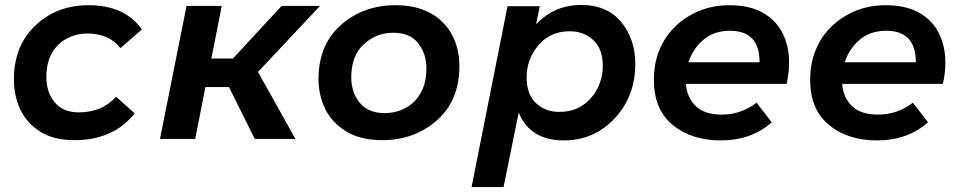

<svg xmlns="http://www.w3.org/2000/svg" viewBox="-20 -560 3879 774"><path d="M281 5Q197.5 5 144 -28Q87.5 -63.5 61.8 -119Q36 -174.5 36 -239Q36 -375 122.5 -457Q209 -539 336 -539Q484 -539 552 -441L465 -366Q420 -425 331 -425Q291 -425 253.5 -407Q216 -389 191.5 -350Q167 -311 167 -248Q167 -188 200.5 -147.5Q234 -107 298 -107Q391 -107 448 -170L523 -103Q437 5 281 5Z M732 -536H874L832 -324H919L1115 -536H1270L1020 -270L1171 0H1007L903 -209H808L767 0H625Z M1521 5Q1435.5 5 1378.5 -28.5Q1318.5 -64.5 1291.2 -120.5Q1264 -176.5 1264 -241Q1264 -379 1354 -459Q1444 -539 1575 -539Q1633.5 -539 1678 -523.5Q1722.5 -508 1753.5 -480.8Q1784.5 -453.5 1803.5 -417.5Q1832 -361.5 1832 -294Q1832 -155 1741.5 -75Q1651 5 1521 5ZM1531 -104Q1561 -104 1590.8 -114Q1620.5 -124 1644.8 -145.8Q1669 -167.5 1684 -201.8Q1699 -236 1699 -284Q1699 -343 1666 -385.5Q1633 -428 1565 -428Q1497 -428 1446.5 -381.5Q1396 -335 1396 -248Q1396 -188 1430 -146Q1464 -104 1531 -104Z M2010 194H1881L2026 -535H2156L2141 -462Q2215 -540 2323 -540Q2427 -540 2484 -471.5Q2541 -403 2541 -302Q2541 -172 2458 -83Q2375 6 2253 6Q2117 6 2071 -106ZM2234 -109Q2290 -109 2329.5 -136Q2369 -163 2389.5 -205.5Q2410 -248 2410 -294Q2410 -364 2371 -399Q2332 -434 2277 -434Q2198 -434 2150.5 -377.5Q2103 -321 2103 -248Q2103 -180 2140.5 -144.5Q2178 -109 2234 -109Z M2886 6Q2767 6 2691.5 -56.5Q2616 -119 2616 -238Q2616 -300.5 2635.2 -351Q2654.5 -401.5 2688.5 -439.2Q2722.5 -477 2767 -501Q2836 -539 2920 -539Q3001.5 -539 3055 -508.8Q3108.5 -478.5 3134.8 -426.2Q3161 -374 3161 -308Q3161 -266 3151 -222H2745Q2749 -167 2784.5 -132.5Q2820 -98 2890 -98Q2967 -98 3030 -146L3091 -67Q3009 6 2886 6ZM3042 -309Q3042 -436 2923 -436Q2859 -436 2816.5 -400.5Q2774 -365 2755 -309Z M3516 6Q3397 6 3321.5 -56.5Q3246 -119 3246 -238Q3246 -300.5 3265.2 -351Q3284.5 -401.5 3318.5 -439.2Q3352.5 -477 3397 -501Q3466 -539 3550 -539Q3631.5 -539 3685 -508.8Q3738.5 -478.5 3764.8 -426.2Q3791 -374 3791 -308Q3791 -266 3781 -222H3375Q3379 -167 3414.5 -132.5Q3450 -98 3520 -98Q3597 -98 3660 -146L3721 -67Q3639 6 3516 6ZM3672 -309Q3672 -436 3553 -436Q3489 -436 3446.5 -400.5Q3404 -365 3385 -309Z"/></svg>

Font: Argentum Sans Medium
Style: Italic
Weight: 500
Italic angle: -11°
Designer: Julieta Ulanovsky (font), Cristiano Sobral (main changes and remaster)
Foundry: Julieta Ulanovsky (font), Cristiano Sobral (main changes and remaster)
Version: Version 2.007;June 15, 2022;FontCreator 14.0.0.2814 64-bit; 